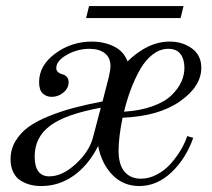

<svg xmlns="http://www.w3.org/2000/svg" viewBox="-20 -606 704 638"><path d="M602.1 -153.8 622.1 -147.9Q597.7 -78.6 549.6 -33.2Q501.5 12.2 442.9 12.2Q389.6 12.2 353.5 -24.9Q317.4 -62 306.2 -121.1Q274.4 -57.6 225.3 -22.7Q176.3 12.2 117.2 12.2Q98.1 12.2 81.5 8.1Q64.9 3.9 49.3 -5.4Q33.7 -14.6 24.4 -33.2Q15.1 -51.8 15.1 -77.1Q15.1 -109.9 31.5 -137.2Q47.9 -164.6 74.2 -183.8Q100.6 -203.1 141.6 -219.7Q182.6 -236.3 224.1 -247.3Q265.6 -258.3 320.8 -269L341.8 -351.1Q347.2 -375.5 347.2 -384.8Q347.2 -415 327.9 -429.4Q308.6 -443.8 277.8 -443.8Q237.3 -443.8 202.1 -423.8Q167 -403.8 167 -379.9Q167 -371.1 173.3 -366Q179.7 -360.8 187.5 -359.1Q195.3 -357.4 201.7 -350.8Q208 -344.2 208 -333Q208 -313 190.9 -298.6Q173.8 -284.2 151.9 -284.2Q134.3 -284.2 122.1 -295.4Q109.9 -306.6 109.9 -333Q109.9 -388.7 163.6 -428.2Q217.3 -467.8 285.2 -467.8Q325.7 -467.8 358.6 -451.7Q391.6 -435.5 403.8 -401.9Q471.2 -467.8 543.9 -467.8Q586.4 -467.8 617.7 -445.1Q648.9 -422.4 648.9 -380.9Q648.9 -318.8 578.1 -269.3Q507.3 -219.7 387.2 -214.8Q374 -148.9 374 -106Q374 -58.1 394 -35.2Q414.1 -12.2 448.2 -12.2Q475.6 -12.2 502 -26.4Q528.3 -40.5 547.9 -62.7Q567.4 -85 581.3 -108.6Q595.2 -132.3 602.1 -153.8ZM539.1 -443.8Q512.2 -443.8 488 -425.5Q463.9 -407.2 446 -376Q428.2 -344.7 415 -309.8Q401.9 -274.9 392.1 -234.9Q446.8 -238.3 487.5 -253.2Q528.3 -268.1 550.3 -289.8Q572.3 -311.5 582.5 -334.2Q592.8 -356.9 592.8 -380.9Q592.8 -408.7 579.8 -426.3Q566.9 -443.8 539.1 -443.8ZM314.9 -248Q197.8 -226.6 146.5 -188.2Q95.2 -149.9 95.2 -85.9Q95.2 -20 144 -20Q187 -20 231.9 -61.3Q276.9 -102.5 289.1 -149.9ZM580.1 -545.9H266.1L275.9 -585.9H589.8Z"/></svg>

Font: Flanker Steampunk
Style: Italic
Weight: 400
Italic angle: -12°
Designer: Alexey Kryukov, Leonardo Di Lena
Foundry: Alexey Kryukov, Leonardo Di Lena
Version: 1.210